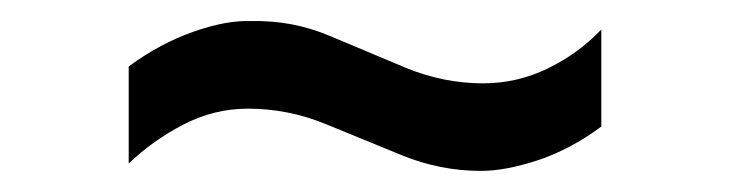

<svg xmlns="http://www.w3.org/2000/svg" viewBox="-20 -449 692 182"><path d="M102 -386Q132 -408 163.5 -419Q195 -430 218 -429Q257 -430 292.5 -415Q328 -400 364 -385Q400 -370 438 -370Q470 -370 499 -384Q528 -398 550 -421V-329Q520 -307 489.5 -297Q459 -287 436 -287Q397 -287 360.5 -302Q324 -317 288.5 -331.5Q253 -346 215 -346Q183 -346 154 -331Q125 -316 102 -294Z"/></svg>

Font: 42dot Sans Medium
Style: Regular
Weight: 500
Designer: 42dot
Version: Version 1.000